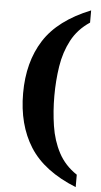

<svg xmlns="http://www.w3.org/2000/svg" viewBox="-61 -809 521 986"><g transform="rotate(5 200.0 -316.5)"><path d="M368 139Q201 72 129 -42Q57 -156 57 -318Q57 -479 129 -592Q201 -705 368 -772V-709Q306 -668 273.5 -606.5Q241 -545 229.5 -471Q218 -397 218 -318Q218 -239 229.5 -164Q241 -89 273.5 -27.5Q306 34 368 75Z"/></g></svg>

Font: NotoSerif-Bold
Style: Regular
Weight: 700
Designer: Monotype Design Team
Foundry: Monotype Imaging Inc.
Version: Version 2.007; ttfautohint (v1.8) -l 8 -r 50 -G 200 -x 14 -D